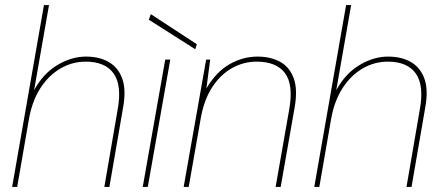

<svg xmlns="http://www.w3.org/2000/svg" viewBox="-20 -740 1754 760"><path d="M28 0 154 -720H174L115 -383Q151 -449 207 -482.5Q263 -516 320 -516Q373 -516 410.5 -494.5Q448 -473 464 -428.5Q480 -384 467 -313L413 0H393L446 -308Q463 -403 429.5 -449.5Q396 -496 319 -496Q266 -496 219.5 -469Q173 -442 140.5 -392Q108 -342 95 -271L48 0Z M545 0 634 -504H654L565 0ZM753 -545 569 -662 577 -684 759 -565Z M707 0 796 -504H812L797 -390Q836 -456 889 -486Q942 -516 999 -516Q1051 -516 1088.5 -495.5Q1126 -475 1142.5 -430.5Q1159 -386 1146 -313L1091 0H1071L1125 -308Q1142 -405 1108 -450.5Q1074 -496 996 -496Q944 -496 898.5 -470.5Q853 -445 820.5 -395.5Q788 -346 775 -274L727 0Z M1224 0 1350 -720H1370L1311 -383Q1347 -449 1403 -482.5Q1459 -516 1516 -516Q1569 -516 1606.5 -494.5Q1644 -473 1660 -428.5Q1676 -384 1663 -313L1609 0H1589L1642 -308Q1659 -403 1625.5 -449.5Q1592 -496 1515 -496Q1462 -496 1415.5 -469Q1369 -442 1336.5 -392Q1304 -342 1291 -271L1244 0Z"/></svg>

Font: DM Sans Thin
Style: Italic
Weight: 250
Italic angle: -10°
Designer: Colophon Foundry, Jonny Pinhorn
Foundry: Colophon Foundry
Version: Version 4.004;gftools[0.9.30]